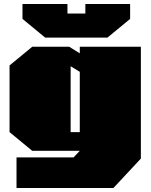

<svg xmlns="http://www.w3.org/2000/svg" viewBox="-20 -758 761 965"><path d="M207 -569 93 -663V-738H319V-690H409V-738H634V-663L520 -569ZM63 187V33H350L381 0H142L28 -94V-429L142 -523H328L381 -490V-523H688V39L550 187ZM335 -94H381V-397L335 -425Z"/></svg>

Font: Tomorrow Black
Style: Regular
Weight: 900
Designer: Tony de Marco, Monica Rizzolli
Foundry: Just in Type
Version: Version 2.002